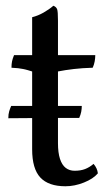

<svg xmlns="http://www.w3.org/2000/svg" viewBox="-20 -640 391 669"><path d="M208 9Q149 9 120.5 -21.5Q92 -52 92 -120V-391Q77 -396 61 -399.5Q45 -403 20 -404Q20 -417 22 -426.5Q24 -436 29 -448H92V-580Q112 -585 131.5 -596Q151 -607 166 -620Q176 -616 179 -608Q182 -600 182 -568V-448H312Q312 -438 310 -426.5Q308 -415 303 -404Q267 -403 237 -399.5Q207 -396 182 -391V-141Q182 -108 189 -86.5Q196 -65 209 -55Q222 -45 240 -45Q261 -45 276.5 -51Q292 -57 306 -69Q319 -54 321 -36Q305 -17 272.5 -4Q240 9 208 9ZM9 -228Q9 -242 12 -252Q15 -262 19 -271H265Q265 -261 263 -250.5Q261 -240 256 -229Q244 -229 215.5 -229Q187 -229 150.5 -229Q114 -229 76.5 -228.5Q39 -228 9 -228Z"/></svg>

Font: Vollkorn
Style: Regular
Weight: 400
Designer: Friedrich Althausen
Foundry: Friedrich Althausen
Version: Version 5.001